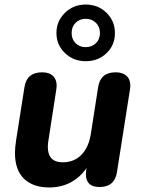

<svg xmlns="http://www.w3.org/2000/svg" viewBox="-20 -817 626 847"><path d="M46 -143Q46 -165 51 -198L88 -433Q98 -498 166 -498Q197 -498 213.5 -482.5Q230 -467 230 -438Q229 -429 228 -420L194 -200Q191 -184 191 -169Q191 -101 257 -101Q307 -101 339.5 -134.5Q372 -168 381 -228L413 -433Q423 -498 490 -498Q521 -498 538 -482.5Q555 -467 555 -438Q555 -432 553 -420L496 -58Q486 8 419 8Q359 8 359 -48Q359 -59 360 -65L362 -76Q333 -34 291 -12Q249 10 197 10Q126 10 86 -28.5Q46 -67 46 -143ZM229 -671Q229 -724 266.5 -760.5Q304 -797 358 -797Q413 -797 450 -760.5Q487 -724 487 -671Q487 -618 450 -582.5Q413 -547 358 -547Q304 -547 266.5 -583Q229 -619 229 -671ZM421 -671Q421 -699 403 -716.5Q385 -734 358 -734Q331 -734 313.5 -716.5Q296 -699 296 -671Q296 -644 313.5 -626.5Q331 -609 358 -609Q385 -609 403 -626.5Q421 -644 421 -671Z"/></svg>

Font: SN Pro Bold
Style: Bold Italic
Weight: 700
Italic angle: -9°
Designer: Tobias Whetton
Foundry: Supernotes
Version: Version 1.003